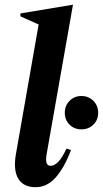

<svg xmlns="http://www.w3.org/2000/svg" viewBox="-20 -770 429 800"><path d="M128 10Q78 10 56.5 -25Q35 -60 46 -126L141 -668L65 -702V-714L281 -750H284L174 -126Q166 -79 191 -79Q206 -79 222.5 -95.5Q239 -112 257 -151L276 -145Q248 -71 212 -30.5Q176 10 128 10ZM319 -231Q290 -231 270 -250.5Q250 -270 250 -300Q250 -330 270 -350Q290 -370 319 -370Q349 -370 369 -350Q389 -330 389 -300Q389 -270 369 -250.5Q349 -231 319 -231Z"/></svg>

Font: Spectral
Style: Bold Italic
Weight: 700
Italic angle: -10°
Designer: Jean-Baptiste Levee
Foundry: Production Type
Version: Version 2.001